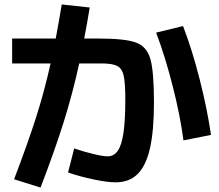

<svg xmlns="http://www.w3.org/2000/svg" viewBox="-20 -806 978 858"><path d="M284.2 -35.2 311.5 -142.6Q356.9 -127.4 398.9 -117.4Q440.9 -107.4 460.9 -107.4Q489.3 -107.4 506.6 -132.6Q523.9 -157.7 532 -213.6Q540 -269.5 540 -362.3Q540 -435.5 532.7 -467.8Q525.4 -500 503.9 -511.2Q482.4 -522.5 433.6 -522.5H334Q304.7 -388.2 264.6 -260.5Q224.6 -132.8 161.1 32.2L43 -4.9Q105 -168 141.6 -282.7Q178.2 -397.5 206.1 -522.5H34.2V-633.8H229Q241.2 -697.8 255.9 -786.1L380.9 -772.5Q371.1 -710.9 356.4 -633.8H420.9Q539.6 -633.8 588.1 -615.7Q636.7 -597.7 652.3 -541.3Q668 -484.9 668 -347.7Q668 -222.7 650.4 -144.3Q632.8 -65.9 595.2 -28.6Q557.6 8.8 497.1 8.8Q460.4 8.8 399.4 -3.9Q338.4 -16.6 284.2 -35.2ZM677.7 -660.2 797.9 -689.5Q837.9 -586.4 871.8 -453.4Q905.8 -320.3 922.9 -203.1L799.8 -178.7Q785.6 -288.6 751.2 -423.1Q716.8 -557.6 677.7 -660.2Z"/></svg>

Font: Pretendard JP
Style: Bold
Weight: 700
Designer: Base glyphs from Inter by Rasmus Andersson; Hangeul glyphs from Noto Sans CJK(Source Han Sans) by Jang Soo-young and Kan
Foundry: Kil Hyung-jin
Version: Version 1.309